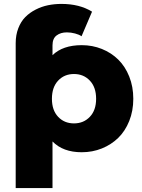

<svg xmlns="http://www.w3.org/2000/svg" viewBox="-20 -777 735 991"><path d="M401.9 8.8Q305.2 8.8 251 -46.9V193.8H61V-554.2Q61 -596.7 74.5 -631.3Q87.9 -666 110.6 -689Q133.3 -711.9 164.1 -727.5Q194.8 -743.2 228 -750Q261.2 -756.8 296.9 -756.8Q390.6 -756.8 455.1 -716.8L400.9 -589.8Q388.7 -598.6 367.4 -604.2Q346.2 -609.9 325.2 -609.9Q293 -609.9 272 -594Q251 -578.1 251 -543V-492.2Q304.2 -543.9 401.9 -543.9Q457 -543.9 505.6 -524.4Q554.2 -504.9 590.1 -469.7Q626 -434.6 647 -382.1Q668 -329.6 668 -267.1Q668 -204.6 647 -152.3Q626 -100.1 590.1 -65.2Q554.2 -30.3 505.6 -10.7Q457 8.8 401.9 8.8ZM476.1 -267.1Q476.1 -326.7 443.8 -360.8Q411.6 -395 361.8 -395Q312 -395 280 -360.8Q248 -326.7 248 -267.1Q248 -208 280 -174.1Q312 -140.1 361.8 -140.1Q411.6 -140.1 443.8 -174.1Q476.1 -208 476.1 -267.1Z"/></svg>

Font: Montserrat ExtraBold
Style: Regular
Weight: 800
Designer: Julieta Ulanovsky
Foundry: Julieta Ulanovsky
Version: Version 9.000